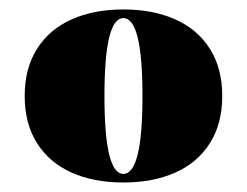

<svg xmlns="http://www.w3.org/2000/svg" viewBox="-20 -742 518 402"><path d="M445.3 -541Q445.3 -482.9 419.4 -442.1Q393.6 -401.4 346.9 -380.6Q300.3 -359.9 238.3 -359.9Q176.3 -359.9 129.9 -380.6Q83.5 -401.4 57.6 -442.1Q31.7 -482.9 31.7 -541Q31.7 -599.1 57.6 -639.9Q83.5 -680.7 129.9 -701.4Q176.3 -722.2 238.3 -722.2Q300.3 -722.2 346.9 -701.4Q393.6 -680.7 419.4 -639.9Q445.3 -599.1 445.3 -541ZM198.7 -541Q198.7 -377.9 238.3 -377.9Q278.3 -377.9 278.3 -541Q278.3 -704.1 238.3 -704.1Q198.7 -704.1 198.7 -541Z"/></svg>

Font: TypoPRO Playfair Display
Style: Regular
Weight: 900
Designer: Claus Eggers Sørensen
Foundry: Claus Eggers Sørensen
Version: Version 1.004;PS 001.004;hotconv 1.0.70;makeotf.lib2.5.58329